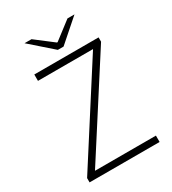

<svg xmlns="http://www.w3.org/2000/svg" viewBox="-200 -939 937 1045"><g transform="rotate(-30 269.0 -416.5)"><path d="M50 0V-27L429 -619H83V-659H487V-632L107 -40H490V0ZM261 -711 122 -833H166L277 -748H281L392 -833H436L297 -711Z"/></g></svg>

Font: Source Sans 3 ExtraLight Light
Style: Regular
Weight: 300
Version: Version 3.052;hotconv 1.1.0;makeotfexe 2.6.0